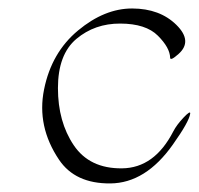

<svg xmlns="http://www.w3.org/2000/svg" viewBox="-20 -397 464 448"><path d="M384.3 -90.3Q392.1 -105.5 408.4 -122.8Q424.8 -140.1 423.8 -131.8Q421.4 -113.3 383.3 -59.6Q319.8 30.3 237.5 31Q155.3 31.7 117.7 -24.4Q65.4 -102.1 82.8 -188.2Q100.1 -274.4 162.1 -325.9Q224.1 -377.4 288.6 -377.2Q353 -377 391.6 -338.9Q430.2 -300.8 396.5 -271Q377.4 -253.9 377 -262.2Q376.5 -285.6 348.4 -313.7Q320.3 -341.8 260.7 -342Q201.2 -342.3 158.2 -306.2Q115.2 -270 115.2 -191.4Q115.2 -112.8 152.1 -58.1Q189 -3.4 264.6 -4.2Q340.3 -4.9 384.3 -90.3Z"/></svg>

Font: ML-NILA02
Style: Regular
Weight: 400
Version: Version ML-NILA02 1.0